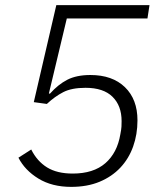

<svg xmlns="http://www.w3.org/2000/svg" viewBox="-20 -718 640 750"><path d="M556 -646H241L171 -353L175 -352Q207 -388 243 -406.5Q279 -425 333 -425Q419 -425 468 -377.5Q517 -330 517 -248Q517 -193 500 -145.5Q483 -98 450 -63Q417 -28 369 -8Q321 12 258 12Q183 12 130 -20.5Q77 -53 52 -102L102 -134Q125 -88 164 -64Q203 -40 264 -40Q345 -40 391.5 -80.5Q438 -121 450 -193Q454 -213 454.5 -223.5Q455 -234 455 -245Q455 -305 419.5 -340Q384 -375 314 -375Q260 -375 227 -358Q194 -341 163 -312L112 -319L200 -698H564Z"/></svg>

Font: IBM Plex Mono Light
Style: Italic
Weight: 300
Italic angle: -9°
Monospace: yes
Designer: Mike Abbink, Paul van der Laan, Pieter van Rosmalen
Foundry: Bold Monday
Version: Version 2.3